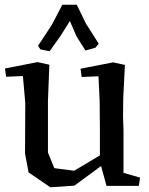

<svg xmlns="http://www.w3.org/2000/svg" viewBox="-20 -773 630 813"><path d="M183 -345V-127L210 -61L294 -50L403 -115V-221L402 -346L397 -450L326 -447L321 -482L459 -509L509 -498L502 -362L501 -282L503 -221V-41L573 -21L568 14H431L408 -70L295 13L193 20L101 -43L86 -123L87 -337L77 -451L6 -448L1 -483L139 -510L189 -499ZM384 -571 342 -559 304 -619 276 -684 235 -619 190 -556 151 -564 141 -579 199 -667 244 -753H305L344 -673L398 -588Z"/></svg>

Font: Alike Angular
Style: Regular
Weight: 400
Version: Version 1.210